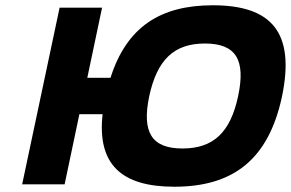

<svg xmlns="http://www.w3.org/2000/svg" viewBox="-20 -699 1103 728"><path d="M206 -670 64 0H225L281 -266H369C348 -76 440 9 641 9C865 9 998 -95 1049 -332C1100 -575 1011 -679 787 -679C587 -679 460 -596 399 -404H311L367 -670ZM546 -335C576 -473 640 -534 757 -534C875 -534 912 -472 883 -335C854 -198 790 -136 672 -136C555 -136 517 -197 546 -335Z"/></svg>

Font: LT Wave Text Black Italic
Style: Regular
Weight: 900
Designer: Daniel Lyons
Version: Version 2.5 (Glyphs App)